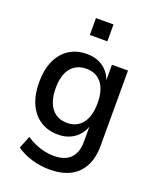

<svg xmlns="http://www.w3.org/2000/svg" viewBox="-162 -806 895 1091"><g transform="rotate(20 285.5 -260.5)"><path d="M271 189Q216 189 163.5 173.5Q111 158 71 129L101 54Q128 72 155.5 84Q183 96 211.5 102Q240 108 268 108Q334 108 368 73.5Q402 39 402 -29V-128H405Q390 -75 348.5 -44.5Q307 -14 249 -14Q187 -14 141.5 -43.5Q96 -73 71.5 -128Q47 -183 47 -258Q47 -333 71.5 -387.5Q96 -442 141.5 -471.5Q187 -501 249 -501Q308 -501 349.5 -470.5Q391 -440 406 -386H402V-492H499V-38Q499 35 472.5 86Q446 137 395.5 163Q345 189 271 189ZM274 -94Q334 -94 367 -137Q400 -180 400 -258Q400 -337 367 -379Q334 -421 274 -421Q214 -421 180.5 -379Q147 -337 147 -258Q147 -180 180.5 -137Q214 -94 274 -94ZM226 -608V-710H332V-608Z"/></g></svg>

Font: Nunito Sans 10pt SemiCondensed SemiBold
Style: Regular
Weight: 600
Width: 4
Designer: Vernon Adams
Foundry: Vernon Adams
Version: Version 3.101;gftools[0.9.27]